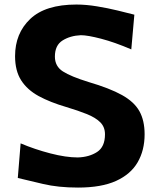

<svg xmlns="http://www.w3.org/2000/svg" viewBox="-20 -825 701 859"><path d="M329.1 14.2Q240.2 14.2 172.4 -2Q104.5 -18.1 59.6 -28.8L72.3 -183.6Q135.7 -156.7 205.3 -138.7Q274.9 -120.6 328.1 -120.6Q378.9 -122.1 414.3 -145Q449.7 -168 449.7 -224.1Q449.7 -256.8 428.7 -277.8Q407.7 -298.8 368.9 -314.5Q330.1 -330.1 276.4 -346.2Q204.6 -367.2 153.3 -395Q102.1 -422.9 74.7 -465.6Q47.4 -508.3 47.4 -573.7Q47.4 -675.8 115.2 -740.2Q183.1 -804.7 321.8 -804.7Q365.2 -804.7 414.1 -796.6Q462.9 -788.6 507.1 -777.8Q551.3 -767.1 581.1 -759.3L567.4 -604Q493.7 -635.7 432.9 -651.6Q372.1 -667.5 341.8 -667.5Q294.4 -665.5 260 -644Q225.6 -622.6 225.6 -571.8Q225.6 -528.3 261.5 -505.4Q297.4 -482.4 376.5 -458Q471.2 -430.2 525.9 -399.7Q580.6 -369.1 603.8 -327.4Q627 -285.6 627 -224.1Q627 -152.8 595.9 -99.1Q564.9 -45.4 499.3 -15.6Q433.6 14.2 329.1 14.2Z"/></svg>

Font: Pinar-DS2-FD Bold
Style: Regular
Weight: 700
Designer: Amin Abedi
Version: Version 3.000